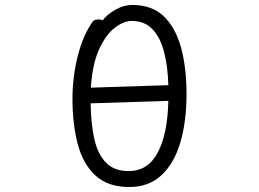

<svg xmlns="http://www.w3.org/2000/svg" viewBox="-20 -733 1040 771"><path d="M392 -651Q409 -674 442.5 -693.5Q476 -713 513 -713Q589 -713 636.5 -668.5Q684 -624 706.5 -543.5Q729 -463 729 -354Q729 -246 704.5 -162Q680 -78 629 -30Q578 18 499 18Q413 18 363 -28.5Q313 -75 292 -155Q271 -235 271 -337Q271 -423 292 -507Q313 -591 352 -646Q356 -651 362 -653Q368 -655 375 -655Q387 -655 392 -651ZM656 -391Q654 -466 639 -524Q624 -582 592.5 -615.5Q561 -649 509 -649Q477 -649 441 -621.5Q405 -594 378 -535Q351 -476 345 -381ZM344 -318Q345 -235 359 -174Q373 -113 406 -79.5Q439 -46 497 -46Q574 -46 613.5 -120.5Q653 -195 656 -328Z"/></svg>

Font: QiushuiShotai
Style: Regular
Weight: 600
Designer: Fontworks Inc.
Foundry: Fontworks Inc.
Version: Version 1.250